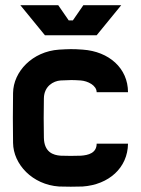

<svg xmlns="http://www.w3.org/2000/svg" viewBox="-20 -700 540 735"><path d="M470 -150H350C350 -114 318 -106 290 -104C272 -103 230 -103 212 -104C184 -106 149 -117 148 -173C147 -223 147 -274 148 -324C149 -370 184 -390 212 -392C252 -394 256 -394 289 -392C316 -390 350 -373 350 -347H470C470 -439 397 -503 297 -510C258 -513 242 -512 206 -510C104 -503 31 -426 30 -344C29 -266 29 -231 30 -153C31 -71 104 7 206 14C224 15 278 15 296 14C397 7 469 -58 470 -150ZM58 -680 152 -565H350L444 -680H299L259 -622H243L203 -680Z"/></svg>

Font: Fervojo
Style: Bold
Weight: 700
Designer: kohakuno
Version: ver.1.0